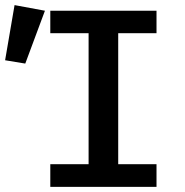

<svg xmlns="http://www.w3.org/2000/svg" viewBox="-105 -732 725 752"><path d="M508 -602H358V-89H508V0H92V-89H242V-602H92V-690H508ZM71 -690 -6 -483 -85 -496 -48 -712Z"/></svg>

Font: Fira Mono Medium
Style: Regular
Weight: 500
Designer: Carrois Corporate & Edenspiekermann AG
Foundry: Carrois Corporate GbR & Edenspiekermann AG
Version: Version 3.206